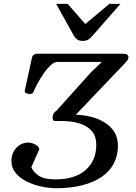

<svg xmlns="http://www.w3.org/2000/svg" viewBox="-20 -975 714 1008"><path d="M273.9 13.2Q240.2 13.2 199.7 4.9Q159.2 -3.4 123 -20.8Q86.9 -38.1 63.5 -65.4Q40 -92.8 40 -130.4Q40 -158.2 52 -179.9Q64 -201.7 84.2 -214.1Q104.5 -226.6 129.4 -226.6Q138.7 -226.6 151.9 -222.2Q165 -217.8 175.5 -209.7Q186 -201.7 186 -190.9L144.5 -97.2Q152.8 -74.7 181.2 -54Q209.5 -33.2 271 -33.2Q375.5 -33.2 430.9 -83.7Q486.3 -134.3 485.4 -215.8Q485.4 -257.8 465.1 -283Q444.8 -308.1 415 -320.3Q385.3 -332.5 355.5 -336.2Q325.7 -339.8 306.2 -339.8H269.5Q261.2 -339.8 258.8 -345Q256.3 -350.1 256.3 -357.4Q256.3 -370.1 261.5 -379.2Q266.6 -388.2 277.3 -394.5L457 -594.7L515.1 -649.9H281.7Q263.7 -649.9 243.4 -630.1Q223.1 -610.4 204.8 -582.8Q186.5 -555.2 173.8 -530.8Q161.1 -506.3 158.2 -497.6Q154.8 -488.3 149.2 -484.9Q143.6 -481.4 134.8 -481.4Q129.4 -481.4 118.7 -485.6Q107.9 -489.7 109.9 -498L147.9 -672.9Q150.9 -684.1 159.2 -688.5Q167.5 -692.9 174.8 -692.9H624Q640.6 -692.9 647.5 -688Q654.3 -683.1 654.3 -675.3Q654.3 -664.6 647.9 -656.7Q641.6 -648.9 631.8 -638.7L377.9 -372.6Q412.6 -372.1 451.4 -363.3Q490.2 -354.5 523.7 -335.4Q557.1 -316.4 578.1 -285.4Q599.1 -254.4 599.1 -210Q599.1 -159.2 578.1 -117.9Q557.1 -76.7 515.4 -47.6Q473.6 -18.6 413.1 -2.7Q352.5 13.2 273.9 13.2ZM414.6 -760.3Q395.5 -760.3 385.7 -767.6Q376 -774.9 369.1 -785.2L274.9 -954.6H335.4L427.7 -849.1L554.2 -954.6H612.3L467.8 -789.6Q458 -777.3 445.8 -768.8Q433.6 -760.3 414.6 -760.3Z"/></svg>

Font: Gelasio Medium
Style: Italic
Weight: 500
Italic angle: -8.5°
Designer: Eben Sorkin
Foundry: Eben Sorkin
Version: Version 1.008